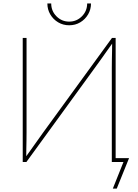

<svg xmlns="http://www.w3.org/2000/svg" viewBox="-20 -950 811 1126"><path d="M658.2 0H635.7V-551.3Q635.7 -576.7 636.2 -602.1Q636.7 -627.4 637.2 -652.8Q637.7 -678.2 637.7 -703.6H644.5Q626 -678.2 608.2 -652.8Q590.3 -627.4 572.3 -602.1Q554.2 -576.7 535.6 -551.3L134.8 0H113.3V-727.5H135.7V-175.3Q135.7 -149.9 135.3 -124.5Q134.8 -99.1 134.3 -74Q133.8 -48.8 133.8 -23.4H126.5Q145 -48.8 162.8 -74Q180.7 -99.1 198.7 -124.5Q216.8 -149.9 234.9 -175.3L636.7 -727.5H658.2ZM385.7 -801.8Q350.1 -801.8 321 -819.1Q292 -836.4 274.9 -865.5Q257.8 -894.5 257.8 -929.7H280.3Q280.3 -885.3 311.3 -854.2Q342.3 -823.2 385.7 -823.2Q429.2 -823.2 460.2 -854.2Q491.2 -885.3 491.2 -929.7H513.7Q513.7 -894.5 496.6 -865.5Q479.5 -836.4 450.7 -819.1Q421.9 -801.8 385.7 -801.8ZM641.6 156.2 704.1 0H642.6V-22.5H736.8L664.6 156.2Z"/></svg>

Font: Inter Thin
Style: Regular
Weight: 250
Designer: Rasmus Andersson
Foundry: rsms
Version: Version 4.001;git-66647c0bb